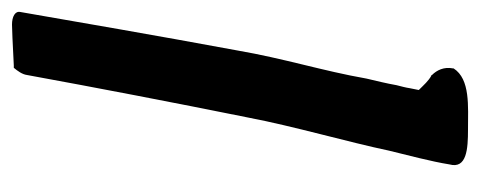

<svg xmlns="http://www.w3.org/2000/svg" viewBox="-260 -527 800 320"><g transform="rotate(-90 140.0 -367.0)"><path d="M26 -18C18 11 52 13 84 13C123 13 168 17 186 -11V-12C189 -27 183 -39 175 -47V-48H174C165 -53 159 -60 150 -69L153 -84C154 -91 156 -98 158 -106C161 -123 165 -139 169 -156C182 -230 202 -291 216 -372C241 -507 264 -641 280 -733C282 -742 272 -747 259 -747C250 -747 232 -746 191 -744H187C182 -738 176 -730 175 -722C154 -607 129 -477 104 -353C90 -279 63 -186 49 -119C41 -86 31 -49 26 -18Z"/></g></svg>

Font: Vapor
Style: SbdObl
Weight: 600
Foundry: Cannot Into Space Fonts
Version: Version 0.179